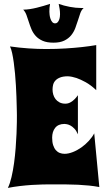

<svg xmlns="http://www.w3.org/2000/svg" viewBox="-20 -944 543 976"><path d="M484.9 6.8Q459.5 2 432.9 -0.7Q406.2 -3.4 376.7 -4.9Q347.2 -6.3 313.7 -6.6Q280.3 -6.8 241.2 -6.8Q222.7 -6.8 197 -6.3Q171.4 -5.9 141.8 -3.9Q112.3 -2 81.1 1.7Q49.8 5.4 20 11.2Q30.8 -10.7 38.6 -44.2Q46.4 -77.6 51.5 -115.2Q56.6 -152.8 59.6 -191.9Q62.5 -231 64 -264.6Q65.4 -298.3 65.7 -323Q65.9 -347.7 65.9 -356.9Q65.9 -358.9 65.7 -372.1Q65.4 -385.3 64.9 -406.2Q64.5 -427.2 63.5 -454.3Q62.5 -481.4 60.8 -510.7Q59.1 -540 56.4 -569.8Q53.7 -599.6 50 -626.2Q46.4 -652.8 41.7 -674.1Q37.1 -695.3 30.8 -708Q78.6 -701.2 125 -698Q171.4 -694.8 214.8 -694.8Q268.1 -694.8 314.5 -697.8Q360.8 -700.7 395.5 -704.6Q436 -709 469.2 -714.8V-485.8Q440.9 -512.2 415 -526.4Q389.2 -540.5 369.1 -547.4Q345.7 -555.2 325.2 -556.2Q300.8 -556.2 285.4 -550Q270 -543.9 261.5 -534.4Q252.9 -524.9 250 -512.9Q247.1 -501 247.1 -488.8Q247.1 -476.1 250.7 -463.4Q254.4 -450.7 262.2 -440.4Q270 -430.2 282.5 -423.6Q294.9 -417 312 -417Q326.2 -417 337.9 -423.6Q349.6 -430.2 357.9 -438.5Q367.7 -447.8 376 -460V-261.2Q368.2 -279.8 357.7 -290.5Q347.2 -301.3 337.2 -306.4Q327.1 -311.5 319.1 -312.7Q311 -314 308.1 -314Q276.4 -314 260.7 -294.4Q245.1 -274.9 245.1 -244.1Q245.1 -221.7 250.2 -206.1Q255.4 -190.4 263.9 -180.7Q272.5 -170.9 283.9 -166.5Q295.4 -162.1 308.1 -162.1Q327.6 -162.1 350.1 -170.9Q372.6 -179.7 393.3 -194.3Q414.1 -209 431.4 -227.8Q448.7 -246.6 459 -266.1ZM405.3 -903.3Q394.5 -894 388.4 -877.4Q382.3 -860.8 376.5 -841.3Q370.6 -821.8 362.8 -801.3Q355 -780.8 341.6 -764.4Q328.1 -748 306.6 -737.5Q285.2 -727.1 252 -727.1Q218.3 -727.1 196.8 -736.6Q175.3 -746.1 161.6 -761.2Q147.9 -776.4 140.1 -794.9Q132.3 -813.5 126.5 -832.3Q120.6 -851.1 114.5 -867.7Q108.4 -884.3 98.1 -895Q113.8 -895 131.6 -897.7Q149.4 -900.4 167.2 -904.8Q185.1 -909.2 202.4 -914.3Q219.7 -919.4 234.4 -924.3Q232.4 -914.6 231.7 -904.3Q231 -894 231 -884.3Q231 -877.9 232.2 -867.9Q233.4 -857.9 236.6 -848.4Q239.7 -838.9 245.6 -832Q251.5 -825.2 260.3 -825.2Q267.6 -825.2 272.5 -830.3Q277.3 -835.4 280.3 -842.8Q283.2 -850.1 284.2 -857.9Q285.2 -865.7 285.2 -871.1Q285.2 -884.8 283.2 -898.2Q281.2 -911.6 278.3 -924.3Q303.7 -915 334.5 -909.2Q365.2 -903.3 394 -903.3Z"/></svg>

Font: Spicy Rice
Style: Regular
Weight: 400
Version: Version 1.000